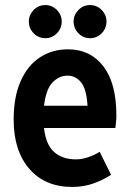

<svg xmlns="http://www.w3.org/2000/svg" viewBox="-20 -728 515 759"><path d="M34 -255Q34 -345 61.5 -407Q89 -469 137.5 -501Q186 -533 249 -533Q337 -533 388.5 -466Q440 -399 440 -272Q440 -257 438.5 -244Q437 -231 436 -222H154Q161 -157 193.5 -127.5Q226 -98 281 -98Q304 -98 330 -107Q356 -116 374 -128L419 -37Q389 -17 350 -3Q311 11 265 11Q158 11 96 -60.5Q34 -132 34 -255ZM247 -429Q214 -429 188 -402.5Q162 -376 154 -310H326Q322 -376 300.5 -402.5Q279 -429 247 -429ZM94 -643Q94 -669 113 -688.5Q132 -708 159 -708Q186 -708 205 -688.5Q224 -669 224 -643Q224 -616 205 -596.5Q186 -577 159 -577Q132 -577 113 -596.5Q94 -616 94 -643ZM271 -643Q271 -669 290 -688.5Q309 -708 336 -708Q363 -708 382 -688.5Q401 -669 401 -643Q401 -616 382 -596.5Q363 -577 336 -577Q309 -577 290 -596.5Q271 -616 271 -643Z"/></svg>

Font: Radio Canada Condensed SemiBold
Style: Regular
Weight: 600
Width: 3
Designer: Charles Daoud, Etienne Aubert Bonn, Alexandre Saumier Demers, Jacques Le Bailly
Foundry: Radio-Canada
Version: Version 2.104; ttfautohint (v1.8.4.7-5d5b);gftools[0.9.28.de